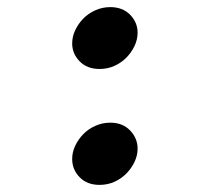

<svg xmlns="http://www.w3.org/2000/svg" viewBox="-20 -513 590 540"><path d="M367 -95Q367 -76 358.5 -58Q350 -40 336 -25.5Q322 -11 302.5 -2Q283 7 260 7Q225 7 204 -14.5Q183 -36 183 -66Q183 -85 191.5 -103Q200 -121 214 -135.5Q228 -150 248 -159Q268 -168 290 -168Q325 -168 346 -146Q367 -124 367 -95ZM367 -421Q367 -402 358.5 -384Q350 -366 336 -351.5Q322 -337 302.5 -328Q283 -319 260 -319Q225 -319 204 -340.5Q183 -362 183 -391Q183 -410 191.5 -428Q200 -446 214 -460.5Q228 -475 248 -484Q268 -493 290 -493Q325 -493 346 -471.5Q367 -450 367 -421Z"/></svg>

Font: Codetta
Style: Bold Italic
Weight: 700
Italic angle: -11°
Designer: Ulrich Proeller
Foundry: PROSA GmbH
Version: Version 2.00;September 29, 2018;FontCreator 11.5.0.2427 64-b